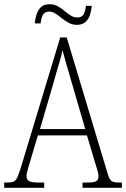

<svg xmlns="http://www.w3.org/2000/svg" viewBox="-22 -892 599 912"><path d="M-2 0V-25H15Q33 -25 43.5 -30Q54 -35 61 -51Q68 -67 78 -99L264 -714H295L490 -65Q498 -39 508 -32Q518 -25 546 -25H557V0H370V-25H394Q426 -25 436 -32Q446 -39 446 -55Q446 -66 439.5 -87Q433 -108 428 -125L391 -249H158L124 -135Q119 -118 111.5 -93Q104 -68 104 -55Q104 -40 115 -32.5Q126 -25 159 -25H188V0ZM168 -279H383L321 -492Q306 -543 294 -584.5Q282 -626 275 -653Q270 -627 257.5 -586.5Q245 -546 234 -505ZM343 -774Q322 -774 304.5 -783.5Q287 -793 271.5 -805.5Q256 -818 241.5 -827.5Q227 -837 212 -837Q189 -837 181 -820Q173 -803 171 -781H143Q145 -802 151.5 -823Q158 -844 172.5 -858Q187 -872 214 -872Q235 -872 252 -862.5Q269 -853 284 -840.5Q299 -828 313.5 -818.5Q328 -809 345 -809Q368 -809 376 -825.5Q384 -842 386 -864H414Q412 -842 405.5 -821.5Q399 -801 384 -787.5Q369 -774 343 -774Z"/></svg>

Font: Noto Serif Sinhala Condensed ExtraLight
Style: Regular
Weight: 200
Width: 3
Designer: Jelle Bosma - Monotype Design Team
Foundry: Monotype Imaging Inc.
Version: Version 2.007; ttfautohint (v1.8.4.7-5d5b)